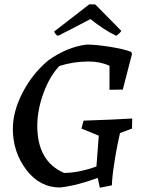

<svg xmlns="http://www.w3.org/2000/svg" viewBox="-20 -863 673 896"><path d="M522 -696Q466 -723 402 -774Q313 -727 257 -699L249 -696Q245 -698 239 -705Q233 -712 233 -716L397 -843Q416 -843 425 -842L546 -719Q545 -715 535.5 -706.5Q526 -698 522 -696ZM446 13 436 -33Q344 2 261 12Q165 12 102.5 -71Q40 -154 40 -261Q40 -344 86 -432Q132 -520 205 -581Q293 -644 385 -655Q428 -655 493.5 -644.5Q559 -634 592 -621L596 -611L553 -445L491 -444V-556Q448 -576 394 -576Q322 -576 257 -555Q211 -506 182.5 -427.5Q154 -349 154 -276Q154 -110 279 -56Q345 -56 430 -86L441 -230L360 -263L370 -300Q520 -305 597 -310L596 -263L540 -242Q521 -158 512 -92Q504 -44 502 2Z"/></svg>

Font: Albura Medium
Style: Italic
Weight: 462
Italic angle: -7°
Designer: Mercedes Jáuregui
Foundry: Omnibus-Type Team
Version: Version 1.000